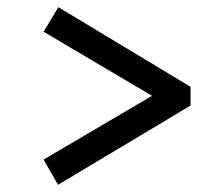

<svg xmlns="http://www.w3.org/2000/svg" viewBox="-20 -551 622 533"><path d="M141 -38 101 -108 402 -285 101 -463 142 -531 509 -310V-258Z"/></svg>

Font: Literata 18pt SemiBold
Style: Regular
Weight: 600
Designer: Latin by Veronika Burian and Jose Scaglione. Greek by Irene Vlachou. Cyrillic by Vera Evstafieva.
Foundry: TypeTogether
Version: Version 3.103;gftools[0.9.29]